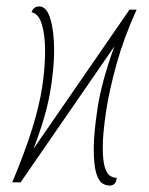

<svg xmlns="http://www.w3.org/2000/svg" viewBox="-20 -566 464 596"><path d="M320 10Q307 10 296 2Q285 -6 278 -31Q271 -56 271 -105Q271 -152 283 -231.5Q295 -311 335 -422L44 0H18Q57 -93 79.5 -165Q102 -237 111 -296.5Q120 -356 120 -409Q120 -456 110 -490Q100 -524 78 -528Q84 -546 102 -546Q125 -546 136.5 -507Q148 -468 148 -409Q148 -353 135.5 -279.5Q123 -206 84 -104L382 -536H404Q364 -448 341 -364.5Q318 -281 308.5 -215Q299 -149 299 -110Q299 -67 305.5 -46.5Q312 -26 322 -20Q332 -14 342 -14Q342 -4 336.5 3Q331 10 320 10Z"/></svg>

Font: Noto Serif ExtraCondensed Thin
Style: Italic
Weight: 100
Width: 2
Italic angle: -12°
Designer: Monotype Design Team
Foundry: Monotype Imaging Inc.
Version: Version 2.013